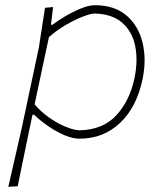

<svg xmlns="http://www.w3.org/2000/svg" viewBox="-20 -524 636 738"><path d="M12 194Q25 138 37 84.8Q49 31.5 63 -29L129.5 -342Q135 -378 141 -417Q147 -456 153 -494L184 -497L176 -429H182Q201 -444 230.8 -461.5Q260.5 -479 291.2 -491.5Q322 -504 344 -504Q420.5 -504 466.5 -464.2Q512.5 -424.5 528 -359.8Q543.5 -295 528 -220Q505.5 -112 441.5 -51.5Q377.5 9 286 9Q259.5 9 228.2 -4.2Q197 -17.5 166.2 -38.5Q135.5 -59.5 111 -83H105L93.5 -28.5Q81 32 70.2 83.8Q59.5 135.5 48 192ZM286 -23Q377 -25.5 428 -81.8Q479 -138 497 -224Q511 -292 499.5 -347.8Q488 -403.5 449.2 -437Q410.5 -470.5 343 -472Q327 -471.5 296 -459.2Q265 -447 230.2 -426.5Q195.5 -406 168 -381L113 -123Q137.5 -94 169.2 -71.8Q201 -49.5 232.2 -36.8Q263.5 -24 286 -23Z"/></svg>

Font: Commissioner Loud Thin
Style: Italic
Weight: 100
Italic angle: -12°
Designer: Kostas Bartsokas
Foundry: Kostas Bartsokas
Version: Version 1.000; ttfautohint (v1.8.3)